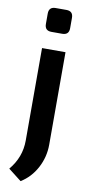

<svg xmlns="http://www.w3.org/2000/svg" viewBox="-100 -743 466 983"><g transform="rotate(10 133.5 -252.0)"><path d="M162 -704Q197 -704 197 -669V-615Q197 -580 162 -580H106Q71 -580 71 -615V-669Q71 -704 106 -704ZM195 -490V-9Q195 55 165 111.5Q135 168 83 200L15 147Q73 78 73 -9V-490Z"/></g></svg>

Font: Exo 2 Semi Bold
Style: Regular
Weight: 600
Designer: Natanael Gama
Version: Version 1.001;PS 001.001;hotconv 1.0.88;makeotf.lib2.5.64775